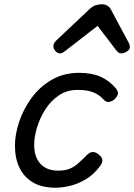

<svg xmlns="http://www.w3.org/2000/svg" viewBox="-20 -860 628 899"><path d="M241 19Q175 19 133 -6.5Q91 -32 70.5 -76Q50 -120 50 -178Q50 -230 69.5 -289Q89 -348 127 -400.5Q165 -453 221.5 -486Q278 -519 351 -519Q410 -519 450.5 -501Q491 -483 521 -448Q536 -430 531.5 -417.5Q527 -405 515 -394Q502 -384 489 -382.5Q476 -381 463 -396Q444 -417 416 -428Q388 -439 343 -439Q293 -439 255 -413Q217 -387 191.5 -346.5Q166 -306 153 -262Q140 -218 140 -181Q140 -143 153.5 -116Q167 -89 192 -75Q217 -61 251 -61Q285 -61 306.5 -70Q328 -79 347 -96Q366 -113 391 -138Q405 -150 418.5 -148Q432 -146 444 -135Q459 -122 459.5 -110Q460 -98 449 -83Q418 -41 379.5 -19Q341 3 304.5 11Q268 19 241 19ZM262 -610Q249 -610 239.5 -621Q230 -632 230 -644Q230 -653 234 -659Q238 -665 242 -669L400 -818Q414 -831 428 -835.5Q442 -840 458 -840Q471 -840 482.5 -833.5Q494 -827 500 -814L582 -661Q586 -654 587 -649Q588 -644 588 -639Q588 -627 573.5 -618.5Q559 -610 549 -610Q539 -610 533.5 -615Q528 -620 523 -626L437 -739L290 -625Q284 -621 277 -615.5Q270 -610 262 -610Z"/></svg>

Font: Playwrite IE
Style: Regular
Weight: 400
Designer: Veronika Burian, José Scaglione
Foundry: TypeTogether
Version: Version 1.002